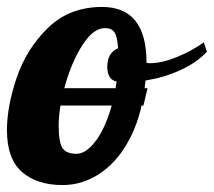

<svg xmlns="http://www.w3.org/2000/svg" viewBox="-34 -529 616 553"><path d="M-14 -154Q-14 -222 14 -305Q42 -388 104 -448.5Q166 -509 260 -509Q388 -509 388 -349V-348Q391 -347 399 -347Q432 -347 475 -364.5Q518 -382 553 -407L562 -380Q533 -349 486.5 -327.5Q440 -306 385 -297Q377 -206 344 -138Q311 -70 259 -33Q207 4 146 4Q72 4 29 -34Q-14 -72 -14 -154ZM302 -294Q275 -300 275 -336Q275 -377 306 -390Q304 -423 296 -435.5Q288 -448 268 -448Q235 -448 204 -400Q173 -352 154 -285Q135 -218 135 -167Q135 -119 146 -102.5Q157 -86 186 -86Q210 -86 234 -113.5Q258 -141 276 -188.5Q294 -236 302 -294ZM62 -275H391L379 -225H48Z"/></svg>

Font: Lobster
Style: Regular
Weight: 400
Designer: Impallari Type
Foundry: Impallari Type
Version: Version 2.100